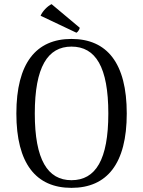

<svg xmlns="http://www.w3.org/2000/svg" viewBox="-20 -894 691 927"><path d="M176 -818 349 -736C356 -739 365 -754 365 -760L229 -874C210 -865 185 -840 176 -818ZM325 13C497 13 592 -104 592 -346C592 -589 497 -706 325 -706C154 -706 59 -589 59 -346C59 -104 154 13 325 13ZM325 -24C210 -24 148 -123 148 -346C148 -570 210 -669 325 -669C442 -669 503 -570 503 -346C503 -123 442 -24 325 -24Z"/></svg>

Font: Arima Koshi
Style: Regular
Weight: 400
Designer: Joana Correia and Natanael Gama
Foundry: NDISCOVER
Version: Version 1.019;PS 001.019;hotconv 1.0.88;makeotf.lib2.5.64775